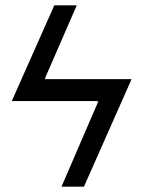

<svg xmlns="http://www.w3.org/2000/svg" viewBox="-20 -714 540 718"><path d="M346 -331V-336H24L183 -694H267L149 -423V-418H472L294 -16H210Z"/></svg>

Font: D2Coding
Style: Regular
Weight: 400
Monospace: yes
Designer: Yong-Rak Park; Jeong-Hwan Yoon; Sang-Min Lee;
Foundry: NHN Corporation
Version: Version 1.3.2; Build 20180524